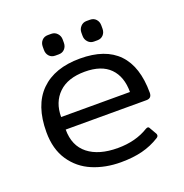

<svg xmlns="http://www.w3.org/2000/svg" viewBox="-121 -754 841 878"><g transform="rotate(-20 300.0 -315.5)"><path d="M165 -588V-604Q165 -622 176 -634Q187 -646 205 -646H222Q239 -646 250.5 -633.5Q262 -621 262 -604V-588Q262 -570 251 -558Q240 -546 222 -546H205Q187 -546 176 -558Q165 -570 165 -588ZM353 -588V-604Q353 -621 364.5 -633.5Q376 -646 393 -646H410Q428 -646 439 -634Q450 -622 450 -604V-588Q450 -570 439 -558Q428 -546 410 -546H393Q376 -546 364.5 -558.5Q353 -571 353 -588ZM47 -231Q47 -361 114.5 -428Q182 -495 306 -495Q429 -495 491 -430.5Q553 -366 553 -239Q553 -212 527 -212H134Q134 -133 186 -92Q238 -51 330 -51Q417 -51 480 -90Q486 -93 489 -93Q495 -93 498 -86L517 -53Q519 -50 519 -45Q519 -38 511 -33Q471 -8 425.5 3.5Q380 15 321 15Q246 15 184 -11Q122 -37 84.5 -92.5Q47 -148 47 -231ZM469 -273Q469 -348 428 -389.5Q387 -431 306 -431Q223 -431 178.5 -388Q134 -345 134 -273Z"/></g></svg>

Font: Mitr Light
Style: Regular
Weight: 300
Designer: Thanarat Vachiruckul
Foundry: Cadson Demak
Version: Version 1.002